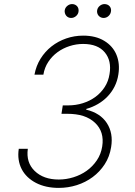

<svg xmlns="http://www.w3.org/2000/svg" viewBox="-20 -912 661 942"><path d="M72.1 -181.8H116.5Q107.2 -115.1 149.9 -73.5Q193.2 -31.2 268.5 -31.2Q304.7 -31.2 340.4 -42.3Q376.1 -53.3 405.4 -74.2Q434.7 -95.2 455.1 -125.4Q475.5 -155.5 481.5 -193.5Q492.9 -265.6 446 -309.7Q422.2 -332 388.8 -342.9Q355.5 -353.7 309.3 -353.7H281.6L288 -394.9H313.9Q351.9 -394.9 386.4 -405.7Q420.8 -416.5 448.2 -436.6Q475.5 -456.7 493.8 -485.1Q512.1 -513.5 517.4 -548.7Q528.4 -613.6 494.3 -654.8Q459.9 -696.4 387.8 -696.4Q354 -696.4 321.4 -685.9Q288.7 -675.4 262.1 -655.9Q235.4 -636.4 217 -608.5Q198.5 -580.6 192.8 -545.5H149.1Q157 -588.8 179 -624.1Q201 -659.4 233 -684.5Q264.9 -709.5 304.9 -723.4Q344.8 -737.2 388.1 -737.2Q449.6 -737.2 491.5 -711.6Q533.7 -686.1 551.5 -642.9Q569.2 -599.8 560.7 -546.5Q555.8 -514.6 542.1 -487.4Q528.4 -460.2 507.6 -438.6Q486.9 -416.9 460.2 -401.5Q433.6 -386 403.1 -377.5V-373.9Q471.6 -357.6 503.9 -308.6Q536.6 -258.9 525.2 -190Q517.8 -143.1 493.8 -106.2Q469.8 -69.2 434.8 -43.3Q399.9 -17.4 356.9 -3.7Q313.9 9.9 268.1 9.9Q204.2 9.9 156.6 -14.6Q132.8 -27 115.1 -44Q97.3 -61.1 86.3 -82.4Q75.3 -103.7 71.6 -128.7Q67.8 -153.8 72.1 -181.8ZM456.7 -861.9Q457.7 -868.3 461.1 -873.8Q464.5 -879.3 469.5 -883.3Q474.4 -887.4 480.3 -889.7Q486.2 -892 492.5 -892Q500.4 -892 506.9 -889.2Q513.5 -886.4 517.9 -881.2Q522.4 -876.1 524.1 -869.1Q525.9 -862.2 524.1 -854Q522 -842 511.9 -832.9Q501.8 -823.9 487.9 -823.9Q480.5 -823.9 474.1 -827.1Q467.7 -830.3 463.4 -835.4Q459.2 -840.6 457.2 -847.5Q455.3 -854.4 456.7 -861.9ZM297.6 -861.9Q298.7 -868.3 302 -873.8Q305.4 -879.3 310.4 -883.3Q315.3 -887.4 321.2 -889.7Q327.1 -892 333.5 -892Q341.6 -892 348 -889Q354.4 -886 358.7 -881Q362.9 -876.1 364.7 -869.1Q366.5 -862.2 365.1 -854Q364.3 -848.4 361.2 -842.9Q358 -837.4 353 -833.1Q348 -828.8 341.8 -826.3Q335.6 -823.9 328.8 -823.9Q321.4 -823.9 315.2 -826.9Q308.9 -829.9 304.7 -835.2Q300.4 -840.6 298.5 -847.5Q296.5 -854.4 297.6 -861.9Z"/></svg>

Font: Inter P Extra Light
Style: Italic
Weight: 200
Italic angle: 9.39999°
Designer: Rasmus Andersson
Foundry: rsms
Version: Version 3.018;git-588b23468